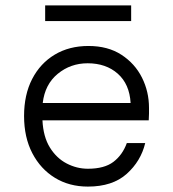

<svg xmlns="http://www.w3.org/2000/svg" viewBox="-20 -678 640 710"><path d="M305 12Q236 12 183 -20.5Q130 -53 99.5 -111.5Q69 -170 69 -249Q69 -328 99 -386Q129 -444 182.5 -476Q236 -508 307 -508Q379 -508 429 -475.5Q479 -443 505 -391Q531 -339 531 -279Q531 -269 531 -258Q531 -247 530 -233H137Q140 -172 164.5 -132.5Q189 -93 226.5 -73.5Q264 -54 305 -54Q366 -54 399.5 -79.5Q433 -105 449 -149H517Q501 -82 448.5 -35Q396 12 305 12ZM304 -444Q241 -444 193.5 -405Q146 -366 138 -297H463Q459 -367 415.5 -405.5Q372 -444 304 -444ZM147 -600V-658H465V-600Z"/></svg>

Font: DM Mono Light
Style: Regular
Weight: 300
Designer: Colophon Foundry
Foundry: Colophon Foundry
Version: Version 1.000; ttfautohint (v1.8.2.53-6de2)